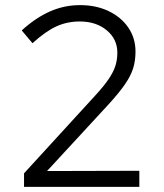

<svg xmlns="http://www.w3.org/2000/svg" viewBox="-20 -731 640 751"><path d="M74 0V-53L354 -359Q387 -395 405.5 -422.5Q424 -450 431.5 -474Q439 -498 439 -525Q439 -578 397.5 -612.5Q356 -647 292 -647Q243 -647 201 -628Q159 -609 107 -562L65 -612Q120 -662 176 -686.5Q232 -711 293 -711Q356 -711 405 -687.5Q454 -664 482 -623Q510 -582 510 -529Q510 -494 501 -464.5Q492 -435 469 -401.5Q446 -368 403 -321L164 -62L525 -63V0Z"/></svg>

Font: Red Hat Mono
Style: Regular
Weight: 300
Monospace: yes
Designer: Pentagram, MCKL
Foundry: Pentagram, MCKL
Version: Version 1.023